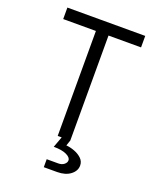

<svg xmlns="http://www.w3.org/2000/svg" viewBox="-167 -830 934 1131"><g transform="rotate(20 300.0 -264.5)"><path d="M261 0V-658H56V-730H544V-658H340V0L328 35Q353 37 380 47Q407 57 426 75Q445 93 445 119Q445 153 413.5 177Q382 201 330 201H247V151H319Q342 151 356 139.5Q370 128 370 114Q370 95 341 81.5Q312 68 261 68L286 0Z"/></g></svg>

Font: Tiny Light
Style: Regular
Weight: 300
Monospace: yes
Designer: Philipp Nurullin, Konstantin Bulenkov
Foundry: JetBrains
Version: Version 2.251; ttfautohint (v1.8.4.7-5d5b)